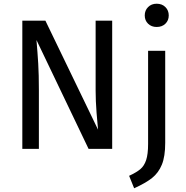

<svg xmlns="http://www.w3.org/2000/svg" viewBox="-20 -800 1000 1032"><path d="M583 0H456L176 -585Q182 -516 185.5 -457.5Q189 -399 189 -316V0H100V-689H224L507 -103Q504 -129 499 -194Q494 -259 494 -313V-689H583ZM868 -32Q868 41 850 85Q832 129 797.5 156.5Q763 184 701 212L674 145Q713 127 734 109.5Q755 92 765.5 60.5Q776 29 776 -26V-527H868ZM887 -717Q887 -690 869 -672.5Q851 -655 822 -655Q794 -655 776 -672.5Q758 -690 758 -717Q758 -744 776 -762Q794 -780 822 -780Q851 -780 869 -762Q887 -744 887 -717Z"/></svg>

Font: FiraGO
Style: Regular
Weight: 400
Designer: bBox Type
Foundry: bBox Type GmbH
Version: Version 1.001;April 20, 2020;FontCreator 12.0.0.2555 64-bit